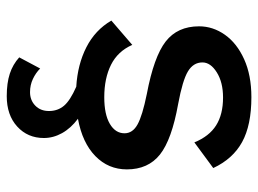

<svg xmlns="http://www.w3.org/2000/svg" viewBox="-118 -432 765 569"><g transform="rotate(90 264.5 -147.5)"><path d="M332 4Q360 25 374.5 51Q389 77 389 105Q389 153 355 184Q321 215 265 215Q226 215 198.5 206Q171 197 150 178L183 116Q196 129 214 137.5Q232 146 253 146Q277 146 293 130.5Q309 115 309 90Q309 64 293.5 45.5Q278 27 237 9Q171 5 120 -21Q69 -47 41 -95L113 -157Q132 -114 172 -94Q212 -74 268 -74Q319 -74 347 -90.5Q375 -107 375 -134Q375 -158 349 -172.5Q323 -187 259 -200Q148 -221 103 -256Q58 -291 58 -355Q58 -396 83 -431.5Q108 -467 155.5 -488.5Q203 -510 268 -510Q351 -510 401 -482.5Q451 -455 478 -397L402 -341Q384 -385 351.5 -405.5Q319 -426 269 -426Q224 -426 194.5 -407.5Q165 -389 165 -365Q165 -338 191.5 -322Q218 -306 288 -293Q394 -274 438 -239Q482 -204 482 -141Q482 -86 442.5 -47.5Q403 -9 332 4Z"/></g></svg>

Font: Work Sans Medium
Style: Regular
Weight: 500
Designer: Wei Huang
Foundry: Wei Huang
Version: Version 1.500